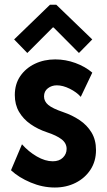

<svg xmlns="http://www.w3.org/2000/svg" viewBox="-20 -795 459 822"><path d="M214.6 7.8Q162.3 7.8 111.4 -13.6Q60.4 -35 27.1 -66.1L74.1 -177.3Q102.1 -145.7 137.7 -125.1Q173.4 -104.5 205.8 -104.5Q233.7 -104.5 249.4 -120.2Q265.2 -135.8 265.2 -157.5Q265.2 -182 243.7 -198.6Q222.1 -215.3 180.5 -228.9Q141.5 -242 110.6 -263.6Q79.7 -285.2 61.5 -316.2Q43.4 -347.2 43.4 -388.1Q43.4 -435 66.8 -469.2Q90.3 -503.3 129.5 -522Q168.7 -540.7 216.5 -540.7Q260.7 -540.7 302.9 -525.3Q345.1 -509.8 375.1 -484L325.8 -380.3Q308.1 -400.5 278.6 -415.1Q249.1 -429.7 223.4 -429.7Q201.4 -429.7 185 -417.1Q168.5 -404.5 168.5 -382.1Q168.5 -361.1 186.6 -345.8Q204.6 -330.6 251.7 -314.6Q288.9 -302 320.7 -280.8Q352.5 -259.6 371.8 -227.9Q391 -196.2 391 -152.5Q391 -104.8 367.5 -68.7Q343.9 -32.6 303.9 -12.4Q263.9 7.8 214.6 7.8ZM96.9 -568.2 40.5 -626.2 194 -774.7H221L375 -626.2L318 -568.2L209.4 -677.5H206.1Z"/></svg>

Font: Reddit Sans Condensed
Style: Regular
Weight: 400
Designer: Stephen Hutchings
Foundry: Reddit
Version: Version 1.014